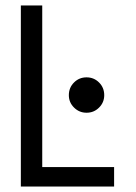

<svg xmlns="http://www.w3.org/2000/svg" viewBox="-20 -680 495 700"><path d="M56 -660H134V-71H396V0H56ZM295.5 -269Q269 -269 250 -287.8Q231 -306.5 231 -333Q231 -360.5 249.8 -379.2Q268.5 -398 295.5 -398Q322.5 -398 341.2 -379.2Q360 -360.5 360 -333Q360 -306.5 341.2 -287.8Q322.5 -269 295.5 -269Z"/></svg>

Font: League Spartan
Style: Regular
Weight: 350
Foundry: The League of Moveable Type
Version: Version 2.002